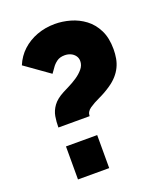

<svg xmlns="http://www.w3.org/2000/svg" viewBox="-134 -808 762 896"><g transform="rotate(-20 247.5 -359.5)"><path d="M95 -259Q95 -288 99.5 -314Q104 -340 121 -363.5Q138 -387 174 -406Q185 -412 205.5 -422Q226 -432 247 -446Q268 -460 282.5 -477.5Q297 -495 297 -516Q297 -531 288.5 -542.5Q280 -554 266.5 -560Q253 -566 237 -566Q213 -566 197.5 -554.5Q182 -543 172.5 -528.5Q163 -514 155 -504L34 -590Q51 -631 82 -659.5Q113 -688 154.5 -703.5Q196 -719 244 -719Q282 -719 320.5 -708Q359 -697 391 -673Q423 -649 442.5 -610Q462 -571 462 -515Q462 -491 458 -469Q454 -447 444.5 -427.5Q435 -408 419.5 -390.5Q404 -373 382 -358Q353 -338 322.5 -324Q292 -310 271 -295.5Q250 -281 250 -259ZM98 0V-164H253V0Z"/></g></svg>

Font: Raleway Thin Black
Style: Regular
Weight: 900
Version: Version 4.026